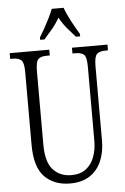

<svg xmlns="http://www.w3.org/2000/svg" viewBox="-62 -975 672 1029"><g transform="rotate(-5 274.5 -460.5)"><path d="M273 10Q188 10 136.5 -42Q85 -94 85 -215V-607Q85 -656 71 -669.5Q57 -683 25 -683H11V-714H224V-683H208Q176 -683 162 -669.5Q148 -656 148 -603V-210Q148 -116 185.5 -75Q223 -34 284 -34Q333 -34 363.5 -58Q394 -82 408 -121.5Q422 -161 422 -205V-606Q422 -656 408.5 -669.5Q395 -683 362 -683H346V-714H537V-683H524Q491 -683 477 -669Q463 -655 463 -604V-203Q463 -142 442 -93.5Q421 -45 379 -17.5Q337 10 273 10ZM180 -784Q192 -803 206.5 -829Q221 -855 234.5 -882Q248 -909 256 -931H320Q332 -897 354.5 -855Q377 -813 395 -784V-771H372Q348 -798 326.5 -823.5Q305 -849 288 -881Q270 -849 248.5 -823.5Q227 -798 203 -771H180Z"/></g></svg>

Font: Noto Serif Ethiopic ExtraCondensed Light
Style: Regular
Weight: 300
Width: 2
Designer: Monotype Design Team
Foundry: Monotype Imaging Inc.
Version: Version 2.102; ttfautohint (v1.8.4.7-5d5b)